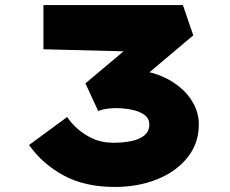

<svg xmlns="http://www.w3.org/2000/svg" viewBox="-20 -730 912 760"><path d="M434 10Q316 10 232 -35.5Q148 -81 95 -156L246 -267Q259 -246 284.5 -222.5Q310 -199 346 -182Q382 -165 428 -165Q470 -165 502 -172Q534 -179 552.5 -195Q571 -211 571 -236Q571 -263 549.5 -277Q528 -291 497.5 -296.5Q467 -302 440 -302Q423 -302 408 -300Q393 -298 383 -295.5Q373 -293 369 -290L318 -400L504 -556L539 -525L152 -535V-710H704L745 -590L459 -349L409 -442Q422 -446 448.5 -448.5Q475 -451 509 -451Q558 -451 604 -434.5Q650 -418 687 -389Q724 -360 745.5 -321Q767 -282 767 -237Q767 -163 722.5 -107Q678 -51 602.5 -20.5Q527 10 434 10Z"/></svg>

Font: Lexend Zetta Black
Style: Regular
Weight: 900
Designer: Bonnie Shaver-Troup, Thomas Jockin
Foundry: Lexend
Version: Version 1.007